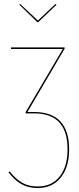

<svg xmlns="http://www.w3.org/2000/svg" viewBox="-20 -758 398 972"><path d="M330 -1Q330 88 287.5 141Q245 194 171 194Q123 194 88 174Q53 154 23 114L29 110Q59 148 92 167Q125 186 171 186Q242 186 282 135.5Q322 85 322 -1Q322 -94 279.5 -139Q237 -184 152 -184H110V-191L298 -510H36V-518H307V-511L119 -191H152Q330 -191 330 -1ZM266 -734 174 -646H169L78 -734L82 -738L172 -654L261 -738Z"/></svg>

Font: Fira Sans Compressed Eight
Style: Regular
Weight: 100
Width: 1
Designer: bBox Type GmbH & Carrois Corporate GbR & Edenspiekermann AG
Foundry: bBox Type GmbH & Carrois Corporate GbR & Edenspiekermann AG
Version: Version 4.301